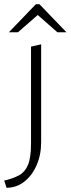

<svg xmlns="http://www.w3.org/2000/svg" viewBox="-60 -669 335 910"><path d="M87 12V-448L135 -459V5Q135 65 113.5 114Q92 163 55 192Q18 221 -29 221L-40 187Q2 177 30 162Q58 147 72.5 113Q87 79 87 12ZM-18 -516 110 -649H127L255 -516H212L119 -598L25 -516Z"/></svg>

Font: Ancizar Sans Thin
Style: Regular
Weight: 100
Designer: Cesar Puertas, Viviana Monsalve, Julian Moncada, Julian Prieto, Jose Castro, Mariel Hernandez, Felipe Aragon, Sara Alarc
Version: Version 8.100